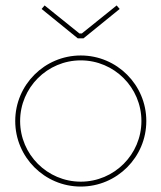

<svg xmlns="http://www.w3.org/2000/svg" viewBox="-20 -677 593 706"><path d="M409 -657 281 -554H272L144 -657L133 -644L266 -536H287L420 -644ZM54 -232C54 -355 154 -455 277 -455C400 -455 500 -355 500 -232C500 -109 400 -9 277 -9C154 -9 54 -109 54 -232ZM277 -473C144 -473 36 -365 36 -232C36 -99 144 9 277 9C410 9 518 -99 518 -232C518 -365 410 -473 277 -473Z"/></svg>

Font: Rawengulk
Style: Light
Weight: 300
Version: Version 0.9